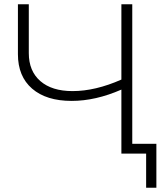

<svg xmlns="http://www.w3.org/2000/svg" viewBox="-20 -720 787 900"><path d="M600 -46H713V160H665V0H549V-300Q428 -247 316 -247Q197 -247 130.5 -304.5Q64 -362 64 -466V-700H115V-471Q115 -387 169 -340Q223 -293 320 -293Q427 -293 549 -347V-700H600Z"/></svg>

Font: mBank Light
Style: Regular
Weight: 300
Designer: Julieta Ulanovsky
Foundry: Julieta Ulanovsky
Version: Version 7.200;PS 007.200;hotconv 1.0.88;makeotf.lib2.5.64775